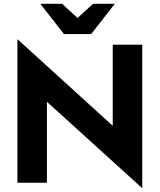

<svg xmlns="http://www.w3.org/2000/svg" viewBox="-20 -966 845 1015"><path d="M462 -786H318L193 -946H308L390 -871L472 -946H587ZM576 -301V-730H732V29L228 -428V0H72V-759Z"/></svg>

Font: Freely
Style: Bold
Weight: 700
Designer: Kris Sowersby
Foundry: Klim Type Foundry
Version: Version 1.006;hotconv 1.0.113;makeotfexe 2.5.65598;200799169